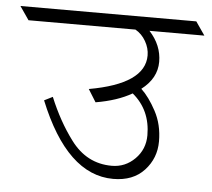

<svg xmlns="http://www.w3.org/2000/svg" viewBox="-112 -724 753 683"><g transform="rotate(5 264.5 -383.0)"><path d="M307 -137Q355 -137 389.5 -171.5Q424 -206 424 -256Q424 -346 359 -400Q307 -370 230 -357L202 -402Q400 -437 400 -539Q400 -565 386 -589.5Q372 -614 349 -627H-33L-66 -675H562L595 -627H399Q443 -579 443 -520Q443 -461 388 -419Q416 -393 441.5 -345.5Q467 -298 467 -238Q467 -178 427 -134.5Q387 -91 316 -91Q151 -91 47 -348L77 -363Q112 -278 160 -214Q217 -137 307 -137Z"/></g></svg>

Font: Halant Light
Style: Regular
Weight: 300
Designer: Hitesh Malaviya (Devanagari), Satya Rajpurohit (Latin)
Foundry: Indian Type Foundry
Version: Version 1.101;PS 1.0;hotconv 1.0.78;makeotf.lib2.5.61930; tt